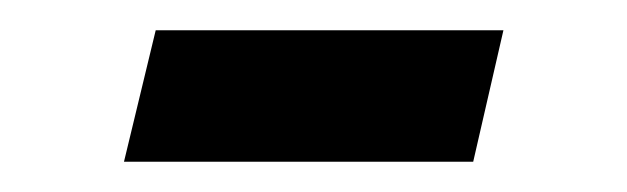

<svg xmlns="http://www.w3.org/2000/svg" viewBox="-20 -525 415 127"><path d="M62 -418H293L313 -505H83Z"/></svg>

Font: Libertinus Serif Display
Style: Regular
Weight: 400
Designer: Philipp H. Poll
Foundry: Khaled Hosny
Version: Version 6.1